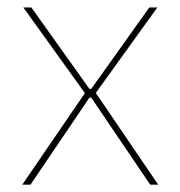

<svg xmlns="http://www.w3.org/2000/svg" viewBox="-20 -506 494 526"><path d="M41 0 215 -254.5V-247.5L44 -485.5H66L225 -262.5H230L389 -485.5H411L240 -248V-255L413.5 0H391.5L230 -238.5H225L63.5 0Z"/></svg>

Font: Anek Latin Medium Thin
Style: Regular
Weight: 250
Version: Version 1.003